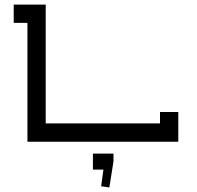

<svg xmlns="http://www.w3.org/2000/svg" viewBox="-20 -620 860 840"><path d="M386.5 122H432.5L422.5 195L458.5 200L476.5 86V52H386.5ZM100 0H760V-130H680V-80H180V-600H40V-520H100Z"/></svg>

Font: KetosagCBd
Style: Regular
Weight: 500
Designer: gluk
Foundry: gluk
Version: Version 00.0024